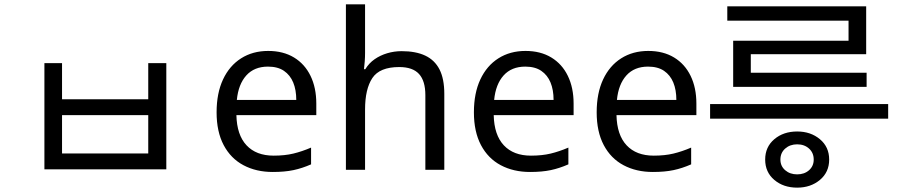

<svg xmlns="http://www.w3.org/2000/svg" viewBox="-20 -780 4190 882"><path d="M184 -490H265V-324H661V-490H744V-2H184ZM265 -251V-75H661V-251Z M1212 -546Q1281 -546 1330.5 -516Q1380 -486 1406.5 -431.5Q1433 -377 1433 -304V-251H1066Q1068 -160 1112.5 -112.5Q1157 -65 1237 -65Q1288 -65 1327.5 -74.5Q1367 -84 1409 -102V-25Q1368 -7 1328 1.5Q1288 10 1233 10Q1157 10 1098.5 -21Q1040 -52 1007.5 -113.5Q975 -175 975 -264Q975 -352 1004.5 -415Q1034 -478 1087.5 -512Q1141 -546 1212 -546ZM1211 -474Q1148 -474 1111.5 -433.5Q1075 -393 1068 -321H1341Q1341 -367 1327 -401Q1313 -435 1284.5 -454.5Q1256 -474 1211 -474Z M1657 -537Q1657 -518 1655.5 -498Q1654 -478 1652 -462H1658Q1675 -490 1701 -508Q1727 -526 1759 -535.5Q1791 -545 1825 -545Q1890 -545 1933.5 -524.5Q1977 -504 1999 -461Q2021 -418 2021 -349V0H1934V-343Q1934 -408 1905 -440Q1876 -472 1814 -472Q1724 -472 1690.5 -421.5Q1657 -371 1657 -277V0H1569V-760H1657Z M2394 -546Q2463 -546 2512.5 -516Q2562 -486 2588.5 -431.5Q2615 -377 2615 -304V-251H2248Q2250 -160 2294.5 -112.5Q2339 -65 2419 -65Q2470 -65 2509.5 -74.5Q2549 -84 2591 -102V-25Q2550 -7 2510 1.5Q2470 10 2415 10Q2339 10 2280.5 -21Q2222 -52 2189.5 -113.5Q2157 -175 2157 -264Q2157 -352 2186.5 -415Q2216 -478 2269.5 -512Q2323 -546 2394 -546ZM2393 -474Q2330 -474 2293.5 -433.5Q2257 -393 2250 -321H2523Q2523 -367 2509 -401Q2495 -435 2466.5 -454.5Q2438 -474 2393 -474Z M2958 -546Q3027 -546 3076.5 -516Q3126 -486 3152.5 -431.5Q3179 -377 3179 -304V-251H2812Q2814 -160 2858.5 -112.5Q2903 -65 2983 -65Q3034 -65 3073.5 -74.5Q3113 -84 3155 -102V-25Q3114 -7 3074 1.5Q3034 10 2979 10Q2903 10 2844.5 -21Q2786 -52 2753.5 -113.5Q2721 -175 2721 -264Q2721 -352 2750.5 -415Q2780 -478 2833.5 -512Q2887 -546 2958 -546ZM2957 -474Q2894 -474 2857.5 -433.5Q2821 -393 2814 -321H3087Q3087 -367 3073 -401Q3059 -435 3030.5 -454.5Q3002 -474 2957 -474Z M3642 82Q3579 82 3537 46.5Q3495 11 3495 -47Q3495 -105 3537 -140.5Q3579 -176 3642 -176Q3704 -176 3746.5 -140.5Q3789 -105 3789 -47Q3789 11 3746.5 46.5Q3704 82 3642 82ZM3642 21Q3675 21 3696.5 2Q3718 -17 3718 -47Q3718 -78 3696.5 -97.5Q3675 -117 3642 -117Q3609 -117 3587 -97.5Q3565 -78 3565 -47Q3565 -17 3587 2Q3609 21 3642 21ZM4060 -235H3242V-302H4060ZM3961 -381H3348V-593H3878V-707H3959V-531H3429V-446H3961ZM3959 -685H3321V-751H3959Z"/></svg>

Font: korean25
Style: Book
Weight: 400
Designer: Jelle Bosma - Monotype Design Team
Foundry: Monotype Imaging Inc.
Version: Version 2.003